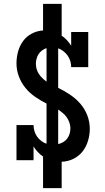

<svg xmlns="http://www.w3.org/2000/svg" viewBox="-20 -863 540 990"><path d="M202 107V-56Q187 -66 174.5 -79.5Q162 -93 153 -108V-37H65V-218H153Q153 -202 157.5 -187Q162 -172 171 -159Q180 -146 193 -136Q206 -126 220 -122V-329Q190 -344 161.5 -363.5Q133 -383 111 -410Q89 -437 77 -469.5Q65 -502 65 -536Q65 -567 73 -596.5Q81 -626 98.5 -650.5Q116 -675 143.5 -689.5Q171 -704 202 -706V-843H298V-679Q313 -669 325.5 -655.5Q338 -642 347 -627V-698H435V-517H347Q347 -533 342.5 -548Q338 -563 329 -576Q320 -589 307 -599Q294 -609 280 -614V-410Q311 -395 341 -375Q371 -355 394 -328.5Q417 -302 430 -268.5Q443 -235 443 -199Q443 -168 434 -137.5Q425 -107 406 -82.5Q387 -58 358.5 -44Q330 -30 298 -29V107ZM220 -442V-615Q208 -611 197 -603Q186 -595 179 -584Q172 -573 168.5 -560.5Q165 -548 165 -534Q165 -520 169 -506.5Q173 -493 180.5 -481.5Q188 -470 198.5 -460Q209 -450 220 -442ZM280 -120Q293 -123 305.5 -130Q318 -137 326.5 -148.5Q335 -160 339 -173.5Q343 -187 343 -201Q343 -216 338 -230.5Q333 -245 324.5 -257.5Q316 -270 304 -280Q292 -290 280 -298Z"/></svg>

Font: Iosevka Curly Slab Semibold
Style: Regular
Weight: 600
Monospace: yes
Designer: Belleve Invis
Foundry: Belleve Invis
Version: Version 22.1.2; ttfautohint (v1.8.4)